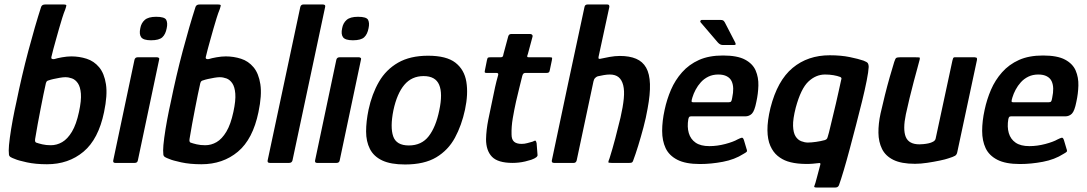

<svg xmlns="http://www.w3.org/2000/svg" viewBox="-20 -728 4856 858"><path d="M190 6Q139 6 100 -2.5Q61 -11 48 -17Q34 -22 27.5 -26Q21 -30 20 -37Q19 -44 19 -56Q19 -75 24 -112.5Q29 -150 37 -193Q45 -236 53 -271Q77 -389 106.5 -500Q136 -611 164 -698Q167 -704 171.5 -706Q176 -708 183 -708H263Q277 -708 276.5 -703.5Q276 -699 272 -687Q265 -670 258 -647.5Q251 -625 244 -600.5Q237 -576 230.5 -552.5Q224 -529 218.5 -509Q213 -489 210 -475Q208 -467 212 -465Q216 -463 223 -464Q235 -468 257.5 -472Q280 -476 299 -476Q334 -476 367 -465.5Q400 -455 423 -427.5Q446 -400 453.5 -351.5Q461 -303 445 -227Q420 -106 353 -50Q286 6 190 6ZM207 -79Q234 -79 258 -93Q282 -107 301.5 -139.5Q321 -172 333 -228Q344 -279 341.5 -309.5Q339 -340 328 -356Q317 -372 302 -377.5Q287 -383 272 -383Q262 -383 247.5 -380.5Q233 -378 219.5 -375Q206 -372 198 -369Q193 -368 190 -365.5Q187 -363 185 -356Q180 -334 174 -305Q168 -276 161.5 -242Q155 -208 148.5 -173.5Q142 -139 137 -107Q136 -100 137 -96.5Q138 -93 141 -91Q152 -87 169 -83Q186 -79 207 -79Z M725 -602Q720 -575 705.5 -561.5Q691 -548 655 -548Q621 -548 611 -561.5Q601 -575 607 -602Q611 -625 627 -639Q643 -653 678 -653Q716 -653 723 -639Q730 -625 725 -602ZM596 -11Q594 0 582 0H495Q484 0 486 -11L581 -461Q584 -472 595 -472H682Q687 -472 690 -469Q693 -466 691 -461Z M880 6Q829 6 790 -2.5Q751 -11 738 -17Q724 -22 717.5 -26Q711 -30 710 -37Q709 -44 709 -56Q709 -75 714 -112.5Q719 -150 727 -193Q735 -236 743 -271Q767 -389 796.5 -500Q826 -611 854 -698Q857 -704 861.5 -706Q866 -708 873 -708H953Q967 -708 966.5 -703.5Q966 -699 962 -687Q955 -670 948 -647.5Q941 -625 934 -600.5Q927 -576 920.5 -552.5Q914 -529 908.5 -509Q903 -489 900 -475Q898 -467 902 -465Q906 -463 913 -464Q925 -468 947.5 -472Q970 -476 989 -476Q1024 -476 1057 -465.5Q1090 -455 1113 -427.5Q1136 -400 1143.5 -351.5Q1151 -303 1135 -227Q1110 -106 1043 -50Q976 6 880 6ZM897 -79Q924 -79 948 -93Q972 -107 991.5 -139.5Q1011 -172 1023 -228Q1034 -279 1031.5 -309.5Q1029 -340 1018 -356Q1007 -372 992 -377.5Q977 -383 962 -383Q952 -383 937.5 -380.5Q923 -378 909.5 -375Q896 -372 888 -369Q883 -368 880 -365.5Q877 -363 875 -356Q870 -334 864 -305Q858 -276 851.5 -242Q845 -208 838.5 -173.5Q832 -139 827 -107Q826 -100 827 -96.5Q828 -93 831 -91Q842 -87 859 -83Q876 -79 897 -79Z M1176 -11 1322 -697Q1325 -708 1336 -708H1422Q1436 -708 1433 -697L1287 -11Q1284 0 1272 0H1186Q1174 0 1176 -11Z M1627 -602Q1622 -575 1607.5 -561.5Q1593 -548 1557 -548Q1523 -548 1513 -561.5Q1503 -575 1509 -602Q1513 -625 1529 -639Q1545 -653 1580 -653Q1618 -653 1625 -639Q1632 -625 1627 -602ZM1498 -11Q1496 0 1484 0H1397Q1386 0 1388 -11L1483 -461Q1486 -472 1497 -472H1584Q1589 -472 1592 -469Q1595 -466 1593 -461Z M1790 7Q1726 7 1688 -11Q1650 -29 1633 -62.5Q1616 -96 1616 -140.5Q1616 -185 1627 -238Q1642 -308 1673.5 -362.5Q1705 -417 1759 -448Q1813 -479 1893 -479Q1975 -479 2015 -448Q2055 -417 2064 -362.5Q2073 -308 2058 -238Q2043 -168 2013 -112.5Q1983 -57 1929.5 -25Q1876 7 1790 7ZM1807 -78Q1864 -78 1896 -119.5Q1928 -161 1943 -235Q1959 -310 1942.5 -349Q1926 -388 1873 -388Q1820 -388 1787 -349Q1754 -310 1738 -235Q1723 -160 1737 -119Q1751 -78 1807 -78Z M2271 0Q2205 0 2178.5 -27.5Q2152 -55 2152 -106Q2153 -148 2162 -193Q2171 -238 2181 -284Q2187 -314 2192.5 -339Q2198 -364 2206 -392Q2209 -402 2199 -402H2155Q2149 -402 2147 -404Q2145 -406 2147 -414L2156 -459Q2158 -469 2161 -470.5Q2164 -472 2172 -472H2217Q2224 -472 2226.5 -475.5Q2229 -479 2230 -487L2251 -565Q2254 -576 2264 -576H2350Q2354 -576 2357.5 -573Q2361 -570 2360 -565L2339 -487Q2335 -477 2336 -474.5Q2337 -472 2343 -472H2437Q2446 -472 2447 -470Q2448 -468 2446 -458L2437 -415Q2436 -407 2432.5 -404.5Q2429 -402 2421 -402H2327Q2322 -402 2319 -399Q2316 -396 2314 -389Q2307 -361 2300 -332.5Q2293 -304 2286 -274Q2278 -238 2271.5 -200Q2265 -162 2266 -127Q2266 -105 2277 -95Q2288 -85 2311 -85Q2324 -85 2336.5 -88.5Q2349 -92 2360 -95Q2371 -101 2373.5 -99Q2376 -97 2378 -88L2382 -37Q2385 -25 2354 -14Q2342 -10 2327 -6.5Q2312 -3 2297.5 -1.5Q2283 0 2271 0Z M2446 -11Q2482 -182 2518.5 -354Q2555 -526 2592 -697Q2594 -708 2606 -708Q2628 -708 2650 -708Q2672 -708 2694 -708Q2704 -708 2703 -697Q2691 -642 2679 -586Q2667 -530 2655 -475Q2653 -467 2656.5 -465.5Q2660 -464 2666 -466Q2679 -469 2703.5 -473.5Q2728 -478 2750 -478Q2793 -478 2822.5 -465.5Q2852 -453 2867.5 -425.5Q2883 -398 2884.5 -352.5Q2886 -307 2874 -243Q2867 -202 2855.5 -159Q2844 -116 2832 -77Q2820 -38 2809 -9Q2807 -3 2803 -1.5Q2799 0 2792 0Q2772 0 2752.5 0Q2733 0 2713 0Q2699 0 2698.5 -3Q2698 -6 2704 -21Q2717 -62 2729.5 -109.5Q2742 -157 2753 -203Q2764 -251 2767.5 -287Q2771 -323 2765 -347Q2759 -371 2744.5 -383Q2730 -395 2705 -395Q2693 -395 2678.5 -392.5Q2664 -390 2651 -387Q2645 -385 2639.5 -379.5Q2634 -374 2632 -364L2557 -11Q2554 0 2544 0H2456Q2444 0 2446 -11Z M2950 -237Q2960 -284 2978.5 -327Q2997 -370 3028 -405Q3059 -440 3103.5 -460Q3148 -480 3211 -480Q3275 -480 3309.5 -461.5Q3344 -443 3357 -412.5Q3370 -382 3369 -345.5Q3368 -309 3360 -273Q3352 -232 3340 -220Q3328 -208 3310 -208H3068Q3063 -208 3060.5 -206Q3058 -204 3056 -196Q3050 -161 3058 -133.5Q3066 -106 3088.5 -90.5Q3111 -75 3150 -75Q3185 -75 3221 -84.5Q3257 -94 3276 -105Q3288 -111 3294.5 -112.5Q3301 -114 3305 -100L3316 -63Q3320 -53 3316.5 -49.5Q3313 -46 3302 -40Q3263 -15 3210.5 -5Q3158 5 3108 5Q3044 5 3007 -14Q2970 -33 2954.5 -66Q2939 -99 2939 -143Q2939 -187 2950 -237ZM3252 -291Q3257 -314 3256.5 -332.5Q3256 -351 3249.5 -365Q3243 -379 3228 -387Q3213 -395 3190 -395Q3165 -395 3145.5 -385.5Q3126 -376 3112 -360.5Q3098 -345 3088.5 -327Q3079 -309 3074 -292Q3070 -279 3070.5 -275Q3071 -271 3077 -271Q3116 -271 3156 -271Q3196 -271 3236 -271Q3244 -271 3247 -274.5Q3250 -278 3252 -291ZM3209 -527Q3198 -527 3188 -538L3111 -628Q3108 -631 3110 -635Q3112 -639 3116 -639H3198Q3207 -639 3211 -637Q3215 -635 3219 -628L3264 -541Q3272 -527 3262 -527Z M3499 -7Q3475 -15 3455 -31.5Q3435 -48 3422.5 -76Q3410 -104 3409.5 -146Q3409 -188 3423 -246Q3454 -368 3522 -424.5Q3590 -481 3688 -481Q3738 -481 3777 -473Q3816 -465 3839 -457Q3855 -451 3858.5 -445Q3862 -439 3862 -429Q3861 -408 3853 -367.5Q3845 -327 3832.5 -276Q3820 -225 3805.5 -169.5Q3791 -114 3777 -61.5Q3763 -9 3750.5 33Q3738 75 3729 100Q3726 106 3722 108Q3718 110 3712 110H3630Q3617 110 3618.5 105Q3620 100 3624 89Q3627 78 3631.5 61.5Q3636 45 3640 29.5Q3644 14 3646 7Q3647 0 3642 0.5Q3637 1 3627 2Q3598 6 3562 4Q3526 2 3499 -7ZM3536 -247Q3523 -196 3524 -165.5Q3525 -135 3535 -119Q3545 -103 3560.5 -97Q3576 -91 3590 -91Q3605 -91 3626.5 -94Q3648 -97 3666 -102Q3671 -104 3674 -106.5Q3677 -109 3679 -117Q3684 -133 3689.5 -157Q3695 -181 3702 -209Q3709 -237 3715.5 -265.5Q3722 -294 3728 -321Q3734 -348 3739 -371Q3741 -376 3740 -379Q3739 -382 3735 -384Q3722 -389 3704.5 -392Q3687 -395 3667 -395Q3626 -395 3592.5 -363.5Q3559 -332 3536 -247Z M4069 4Q4008 4 3972.5 -13.5Q3937 -31 3921.5 -62.5Q3906 -94 3905.5 -134.5Q3905 -175 3915 -221Q3924 -261 3934.5 -303Q3945 -345 3956 -383.5Q3967 -422 3976 -451Q3981 -467 3985.5 -469.5Q3990 -472 4002 -472H4071Q4083 -472 4088 -471.5Q4093 -471 4088 -455Q4087 -450 4080 -425Q4073 -400 4063.5 -364Q4054 -328 4044.5 -289Q4035 -250 4028 -217Q4014 -150 4027.5 -116.5Q4041 -83 4089 -83Q4095 -83 4106.5 -84Q4118 -85 4129.5 -87.5Q4141 -90 4150 -95Q4159 -100 4161 -108L4236 -457Q4237 -462 4239 -467Q4241 -472 4246 -472H4336Q4339 -472 4343 -470.5Q4347 -469 4346 -461L4258 -49Q4256 -37 4248 -32Q4240 -27 4217 -20Q4206 -16 4180 -10.5Q4154 -5 4124 -0.5Q4094 4 4069 4Z M4380 -237Q4390 -284 4408.5 -327Q4427 -370 4458 -405Q4489 -440 4533.5 -460Q4578 -480 4641 -480Q4705 -480 4739.5 -461.5Q4774 -443 4787 -412.5Q4800 -382 4799 -345.5Q4798 -309 4790 -273Q4782 -232 4770 -220Q4758 -208 4740 -208H4498Q4493 -208 4490.5 -206Q4488 -204 4486 -196Q4480 -161 4488 -133.5Q4496 -106 4518.5 -90.5Q4541 -75 4580 -75Q4615 -75 4651 -84.5Q4687 -94 4706 -105Q4718 -111 4724.5 -112.5Q4731 -114 4735 -100L4746 -63Q4750 -53 4746.5 -49.5Q4743 -46 4732 -40Q4693 -15 4640.5 -5Q4588 5 4538 5Q4474 5 4437 -14Q4400 -33 4384.5 -66Q4369 -99 4369 -143Q4369 -187 4380 -237ZM4682 -291Q4687 -314 4686.5 -332.5Q4686 -351 4679.5 -365Q4673 -379 4658 -387Q4643 -395 4620 -395Q4595 -395 4575.5 -385.5Q4556 -376 4542 -360.5Q4528 -345 4518.5 -327Q4509 -309 4504 -292Q4500 -279 4500.5 -275Q4501 -271 4507 -271Q4546 -271 4586 -271Q4626 -271 4666 -271Q4674 -271 4677 -274.5Q4680 -278 4682 -291Z"/></svg>

Font: Glory SemiBold
Style: Italic
Weight: 600
Italic angle: -12°
Designer: Robert Leuschke
Foundry: Robert Leuschke
Version: Version 1.011